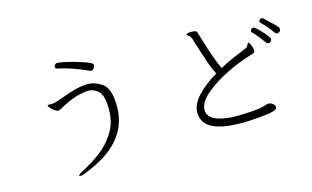

<svg xmlns="http://www.w3.org/2000/svg" viewBox="-95 -1018 2190 1348"><g transform="rotate(-15 1000.0 -343.5)"><path d="M615 -687Q636 -679 636 -666Q636 -657 627.5 -645Q619 -633 607 -633Q601 -633 598 -635Q478 -690 383 -709Q366 -713 366 -723Q366 -729 372 -738.5Q378 -748 388 -748H394Q443 -742 507 -724.5Q571 -707 615 -687ZM250 -479Q252 -480 257 -480L280 -479Q287 -479 298 -481Q320 -487 373 -506Q420 -523 453 -532.5Q486 -542 525 -547Q544 -549 555 -549Q612 -549 664.5 -511Q717 -473 717 -342Q717 -72 369 55Q355 61 346 61Q335 61 335 57Q335 50 356 38Q442 -7 505.5 -55Q569 -103 613 -174Q657 -245 657 -337Q657 -442 623 -472.5Q589 -503 552 -503Q521 -503 466.5 -488.5Q412 -474 334 -430Q332 -429 325 -425.5Q318 -422 311 -422Q302 -422 286.5 -433Q271 -444 259.5 -457Q248 -470 248 -475Q248 -478 250 -479Z M1794 -50Q1794 -42 1787.5 -36.5Q1781 -31 1763 -26Q1729 -17 1662.5 -11Q1596 -5 1533 -5Q1398 -5 1325 -40Q1252 -75 1250 -153V-156Q1250 -214 1304 -273.5Q1358 -333 1450 -387Q1427 -431 1410.5 -479Q1394 -527 1371 -600L1350 -668Q1347 -673 1343 -679.5Q1339 -686 1335 -691Q1332 -693 1325 -698Q1318 -703 1318 -703L1319 -705Q1321 -711 1331 -713Q1341 -715 1361 -715Q1381 -714 1388 -710.5Q1395 -707 1399 -693L1417 -634Q1465 -475 1497 -414Q1541 -439 1577.5 -455Q1614 -471 1672 -495L1696 -505Q1706 -509 1712.5 -523Q1719 -537 1721 -538H1722Q1730 -538 1739.5 -514.5Q1749 -491 1749 -475Q1749 -464 1742 -459.5Q1735 -455 1705 -446Q1631 -425 1536.5 -378.5Q1442 -332 1373 -274Q1304 -216 1304 -160V-158Q1307 -74 1475 -62L1508 -61Q1569 -61 1635.5 -66.5Q1702 -72 1732 -85L1745 -88Q1765 -88 1779.5 -76.5Q1794 -65 1794 -50ZM1783 -631Q1789 -631 1795 -626Q1820 -607 1852 -570Q1884 -533 1884 -522Q1884 -513 1877 -504Q1867 -497 1860 -497Q1851 -497 1844 -506Q1817 -543 1799.5 -565Q1782 -587 1765 -602Q1762 -605 1762 -610Q1762 -618 1768 -624.5Q1774 -631 1783 -631ZM1858 -680Q1865 -680 1870 -674Q1906 -640 1928.5 -618.5Q1951 -597 1956.5 -589Q1962 -581 1962 -576Q1962 -560 1953.5 -554Q1945 -548 1937 -548Q1928 -548 1923 -555Q1882 -612 1842 -650Q1837 -654 1837 -660Q1837 -668 1843.5 -674Q1850 -680 1858 -680Z"/></g></svg>

Font: JyunsaiKaai Light
Style: Regular
Weight: 300
Designer: Fontworks Inc.
Version: Version 0.030;April 7, 2024;FontCreator 14.0.0.2901 64-bit